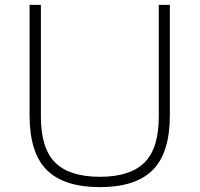

<svg xmlns="http://www.w3.org/2000/svg" viewBox="-20 -760 820 789"><path d="M390.5 9Q243.5 9 172.5 -61.2Q101.5 -131.5 101.5 -287V-740H148V-281Q148 -150 207 -91.8Q266 -33.5 390.5 -33.5Q514.5 -33.5 573.5 -91.8Q632.5 -150 632.5 -281V-740H678V-287Q678 -131.5 607.5 -61.2Q537 9 390.5 9Z"/></svg>

Font: Encode Sans Expanded Expanded ExtraLight
Style: Regular
Weight: 200
Width: 7
Designer: Multiple Designers
Foundry: Impallari Type
Version: Version 3.000; ttfautohint (v1.8.3) -l 8 -r 50 -G 200 -x 14 